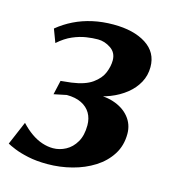

<svg xmlns="http://www.w3.org/2000/svg" viewBox="-97 -643 660 732"><g transform="rotate(15 232.5 -277.5)"><path d="M154.9 12.3Q111.9 12.3 78.8 5.1Q45.8 -2 24.1 -11Q2.5 -19.9 -6.4 -25.2L32.9 -117.5Q52.9 -96 74.1 -81.2Q95.3 -66.3 117.3 -59Q139.3 -51.7 160.4 -51.7Q186.5 -51.7 210.5 -64.6Q234.6 -77.4 249.9 -103.8Q265.2 -130.1 265.2 -169.9Q265.2 -196.9 253.2 -217.5Q241.1 -238.1 217.6 -249.7Q194.1 -261.4 159.4 -261.4L109.7 -251.1L122.4 -307.1L163.8 -311.5Q217.5 -318.8 245.5 -339.1Q273.6 -359.3 284 -384.9Q294.4 -410.5 294.4 -433.9Q294.4 -464.6 270.3 -480.7Q246.3 -496.9 219.6 -496.9Q199.3 -496.9 174.2 -493.2Q149 -489.5 121.3 -477.7Q93.6 -466 65.9 -441.4L46.3 -493.5Q74.8 -517 108.3 -533.4Q141.7 -549.8 180.3 -558.4Q218.8 -567 262.4 -567Q342.4 -567 391.2 -535.8Q440 -504.5 440 -446.6Q440 -413.2 424.8 -385.4Q409.6 -357.5 382.9 -336.2Q356.3 -314.9 321.6 -301.3Q287 -287.7 248.5 -282.9L239.8 -289.8Q293.5 -297.5 334.2 -284.5Q375 -271.4 397.9 -243.4Q420.9 -215.3 420.9 -178Q420.9 -131.4 398.3 -96Q375.8 -60.6 337.8 -36.5Q299.8 -12.4 252.4 -0.1Q205 12.3 154.9 12.3Z"/></g></svg>

Font: Merriweather Light
Style: Italic
Weight: 300
Italic angle: -7.8°
Designer: Eben Sorkin
Foundry: Eben Sorkin
Version: Version 2.101